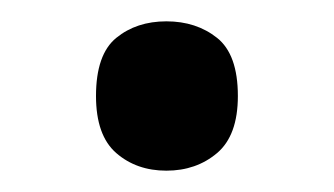

<svg xmlns="http://www.w3.org/2000/svg" viewBox="-20 -150 313 180"><path d="M70 -60Q70 -99 89 -114.5Q108 -130 136 -130Q164 -130 183.5 -114.5Q203 -99 203 -60Q203 -23 183.5 -6.5Q164 10 136 10Q108 10 89 -6.5Q70 -23 70 -60Z"/></svg>

Font: Noto Sans Sinhala Medium
Style: Regular
Weight: 500
Designer: Jelle Bosma - Monotype Design Team
Foundry: Monotype Imaging Inc.
Version: Version 2.006; ttfautohint (v1.8.4.7-5d5b)